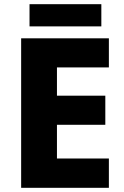

<svg xmlns="http://www.w3.org/2000/svg" viewBox="-20 -897 590 917"><path d="M500 0H81V-714H500V-575H252V-440H483V-301H252V-140H500ZM464 -877V-771H121V-877Z"/></svg>

Font: Noto Sans Syriac ExtraBold
Style: Regular
Weight: 800
Designer: Patrick Giasson and the Monotype Design Team
Foundry: Monotype Imaging Inc.
Version: Version 3.000; ttfautohint (v1.8.4.7-5d5b)